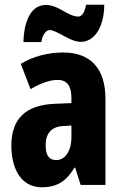

<svg xmlns="http://www.w3.org/2000/svg" viewBox="-20 -782 520 812"><path d="M79 -604H155C159 -637 177 -655 189 -655C222 -655 274 -605 322 -605C375 -605 420 -660 421 -762H344C339 -734 329 -712 311 -712C267 -712 229 -761 174 -761C99 -761 80 -666 79 -604ZM247 -560C182 -560 119 -543 68 -512L109 -405C156 -432 191 -444 225 -444C264 -444 282 -417 282 -368V-346L211 -343C92 -338 28 -283 28 -166C28 -76 64 10 157 10C223 10 261 -17 295 -73H298L321 0H426V-363C426 -496 360 -560 247 -560ZM248 -249 282 -251V-201C282 -143 255 -105 218 -105C188 -105 173 -124 173 -168C173 -218 198 -247 248 -249Z"/></svg>

Font: Noto Sans Gurmukhi UI ExtraCondensed ExtraBold
Style: Regular
Weight: 800
Width: 2
Designer: Jelle Bosma - Monotype Design Team
Foundry: Monotype Imaging Inc.
Version: Version 2.004